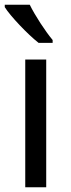

<svg xmlns="http://www.w3.org/2000/svg" viewBox="-21 -786 299 806"><path d="M104 -766H-1V-756C22 -719 95 -642 141 -606H200V-618C169 -655 126 -721 104 -766ZM173 0V-536H85V0Z"/></svg>

Font: Noto Sans Osage
Style: Regular
Weight: 400
Designer: Monotype Design Team
Foundry: Monotype Imaging Inc.
Version: Version 2.002